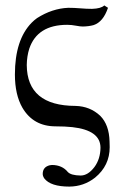

<svg xmlns="http://www.w3.org/2000/svg" viewBox="-20 -462 450 711"><path d="M186 5.9Q103.5 5.9 63 -63Q35.2 -111.3 35.2 -186Q35.2 -314.5 97.2 -377.9Q106.9 -387.7 117.2 -395Q173.3 -430.7 232.9 -433.1Q254.4 -433.1 276.9 -431.2Q300.3 -429.2 320.8 -429.2Q354 -430.2 366.2 -441.9L379.9 -433.1Q362.3 -380.9 326.7 -369.1Q309.6 -364.3 287.1 -363.8Q276.9 -363.8 262.2 -366.7Q244.6 -370.1 229 -370.1Q118.2 -370.1 88.4 -281.7Q79.6 -253.9 79.1 -221.2Q80.1 -70.3 259.8 -69.8Q313.5 -68.4 351.1 -33.2Q384.3 0 385.7 62.5Q385.7 70.8 386.2 83Q386.2 151.4 332 195.8Q290.5 228.5 236.8 229Q167.5 229 144 198.7Q138.2 189.9 138.2 182.1Q138.2 156.2 164.6 149.9Q169.4 148.9 172.9 148.9Q210.4 149.4 231 174.8Q242.7 187.5 278.8 188Q305.7 188 329.6 156.7Q351.6 127 352.1 85Q352.1 20.5 248 8.8Q220.7 5.9 186 5.9Z"/></svg>

Font: Linux Biolinum Capitals O
Style: Small Caps
Weight: 400
Designer: Philipp H. Poll
Foundry: Philipp H. Poll
Version: Version 1.0.4